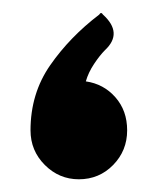

<svg xmlns="http://www.w3.org/2000/svg" viewBox="-20 -272 247 302"><path d="M115 -144Q143 -140 161.5 -119Q180 -98 180 -67Q180 -35 158 -12.5Q136 10 104 10Q73 10 50.5 -12.5Q28 -35 28 -67Q28 -125 59 -169.5Q90 -214 136 -249Q139 -254 142 -249Q174 -220 145 -193Q137 -185 128 -171.5Q119 -158 115 -144Z"/></svg>

Font: Zain Black
Style: Regular
Weight: 900
Designer: Zain,Boutros
Foundry: Mobile Telecommunications Company (Zain), 2024
Version: Version 1.50; ttfautohint (v1.8.4)